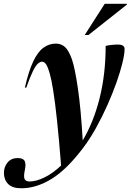

<svg xmlns="http://www.w3.org/2000/svg" viewBox="-108 -752 683 1004"><path d="M29.5 -294H22Q42 -381 66 -431.2Q90 -481.5 119.5 -502.8Q149 -524 184 -524Q212 -524 231.5 -506.5Q251 -489 267.5 -443.5Q283 -400 299 -292.2Q315 -184.5 324.5 -17.5Q381.5 -113.5 413 -239Q444.5 -364.5 444.5 -512Q460 -515.5 476.5 -517.2Q493 -519 508 -519Q543.5 -519 543.5 -496.5Q543.5 -469.5 532.2 -423Q521 -376.5 500.5 -319Q480 -261.5 452.8 -200.5Q425.5 -139.5 393.5 -82Q361.5 -24.5 327 21Q241 135 161.2 183.8Q81.5 232.5 3.5 232.5Q-43.5 232.5 -65.5 210Q-87.5 187.5 -87.5 152Q-87.5 120.5 -68.2 97.5Q-49 74.5 -15.5 74.5Q13 74.5 21 90Q29 105.5 21.5 139.5Q14.5 173.5 21.2 185.2Q28 197 46.5 197Q80.5 197 123.8 176.2Q167 155.5 211.5 113.5Q200.5 -26 190.2 -122Q180 -218 170.5 -277.2Q161 -336.5 152.5 -366Q141.5 -404.5 132 -417Q122.5 -429.5 112.5 -429.5Q101.5 -429.5 90 -419.2Q78.5 -409 64 -379.8Q49.5 -350.5 29.5 -294ZM335 -569 439.5 -732H555.5L555 -727.5L354.5 -569Z"/></svg>

Font: Newsreader Display SemiBold
Style: Italic
Weight: 600
Italic angle: -17°
Designer: Hugues Gentile
Foundry: Production Type
Version: Version 1.001